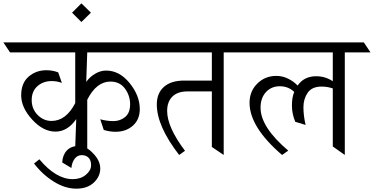

<svg xmlns="http://www.w3.org/2000/svg" viewBox="-80 -929 2241 1151"><path d="M198 -508Q236 -508 269 -495L291 -432Q262 -443 230 -443Q179 -443 144.5 -412.5Q110 -382 110 -329Q110 -276 145.5 -240Q181 -204 229 -204Q316 -204 371 -311V-615H-20L-60 -675H821L861 -615H443Q443 -612 440 -527Q437 -442 437 -438Q457 -467 489.5 -486.5Q522 -506 556 -506Q636 -506 697 -431Q758 -356 758 -275Q758 -213 717 -176Q676 -139 612 -139Q578 -139 542 -150L521 -214Q560 -203 600 -203Q640 -203 670 -227.5Q700 -252 700 -304Q700 -356 669 -398Q638 -440 582 -440Q498 -440 443 -331V0L371 -48L377 -215Q325 -140 252 -140Q179 -140 113 -212Q47 -284 47 -357.5Q47 -431 91.5 -469.5Q136 -508 198 -508Z M476 -12Q521 33 521 81Q521 129 482.5 165.5Q444 202 377 202Q310 202 242 159.5Q174 117 124 51L156 26Q256 145 356 145Q403 145 434.5 119Q466 93 466 62Q466 31 450.5 16Q435 1 409.5 1Q384 1 367.5 23Q351 45 348 78L293 45Q295 1 320.5 -26.5Q346 -54 391 -54Q436 -54 476 -12Z M352 -853 408 -909 465 -853 408 -797Z M1261 -615V0L1190 -48V-381H1043Q985 -381 953.5 -350Q922 -319 922 -264Q922 -167 1029 -25L994 0Q860 -173 860 -303Q860 -370 902.5 -408Q945 -446 1024 -446H1190V-615H781L741 -675H1374L1415 -615Z M1690 -199Q1670 -247 1670 -296.5Q1670 -346 1684 -378Q1648 -412 1597.5 -412Q1547 -412 1514.5 -377Q1482 -342 1482 -283Q1482 -167 1648 -26L1611 0Q1416 -167 1416 -313Q1416 -382 1462.5 -428Q1509 -474 1577 -474Q1614 -474 1648 -457Q1682 -440 1704 -416Q1743 -472 1815 -472Q1870 -472 1915 -442V-615H1334L1294 -675H2101L2141 -615H1987V0L1915 -51V-399Q1882 -410 1848 -410Q1790 -410 1764.5 -373Q1739 -336 1739 -286Q1739 -236 1752 -180Z"/></svg>

Font: Halant
Style: Regular
Weight: 400
Designer: Hitesh Malaviya (Devanagari), Satya Rajpurohit (Latin)
Foundry: Indian Type Foundry
Version: Version 1.100;PS 1.0;hotconv 1.0.78;makeotf.lib2.5.61930; tt